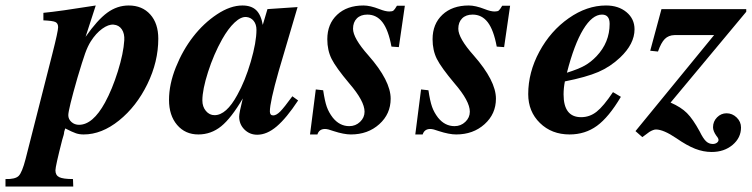

<svg xmlns="http://www.w3.org/2000/svg" viewBox="-103 -477 2741 700"><path d="M55.2 -402.8V-430.2Q111.8 -435.5 246.1 -457L209 -342.8Q252 -404.3 288.1 -430.7Q324.2 -457 366.2 -457Q415.5 -457 444.8 -424.3Q474.1 -391.6 474.1 -335.9Q474.1 -252 434.3 -170.4Q394.5 -88.9 331.1 -37.8Q267.6 13.2 202.1 13.2Q186.5 13.2 174.1 9Q161.6 4.9 134.8 -8.8L130.9 3.9Q130.9 11.7 124 32.2Q99.1 129.4 99.1 144Q99.1 162.1 113 168.9Q127 175.8 163.1 175.8L164.1 203.1H-83V175.8Q-47.4 176.8 -34.9 164.3Q-22.5 151.9 -9.8 103L87.9 -280.8Q108.9 -363.3 108.9 -377.9Q108.9 -392.1 98.9 -396.7Q88.9 -401.4 55.2 -402.8ZM311 -387.2Q292.5 -388.7 269.5 -372.1Q246.6 -355.5 228 -326.2Q216.8 -308.6 207.3 -282Q197.8 -255.4 179.2 -192.9Q146 -77.1 146 -57.1Q146 -42.5 157.5 -32.2Q168.9 -22 185.1 -22Q235.4 -22 279.8 -103Q306.2 -151.4 326.7 -217Q347.2 -282.7 350.1 -330.1Q351.6 -354.5 341.1 -370.1Q330.6 -385.7 311 -387.2Z M962.9 -126 983.9 -110.8Q941.4 -46.4 905.8 -16.1Q870.1 14.2 835 14.2Q807.1 14.2 788.1 -4.9Q769 -23.9 769 -51.8Q769 -65.4 782.2 -118.2Q740.2 -46.4 703.4 -16.6Q666.5 13.2 620.1 13.2Q572.3 13.2 542.7 -21.5Q513.2 -56.2 513.2 -112.8Q513.2 -169.4 538.1 -231.7Q563 -293.9 601.3 -343.3Q639.6 -392.6 688.2 -424.8Q736.8 -457 780.8 -457Q813 -457 830.8 -440.2Q848.6 -423.3 855 -386.2L872.1 -443.8L981.9 -451.2L913.1 -217.8Q880.9 -104.5 880.9 -70.8Q880.9 -56.2 893.1 -56.2Q904.3 -56.2 918.5 -70.3Q932.6 -84.5 962.9 -126ZM794.9 -415Q775.4 -416.5 752.2 -394.8Q729 -373 707 -334Q676.3 -279.3 655.5 -214.6Q634.8 -149.9 634.8 -110.8Q634.8 -87.9 647.7 -72.5Q660.6 -57.1 679.2 -57.1Q722.2 -57.1 762.2 -130.9Q790.5 -181.2 811.3 -252.2Q832 -323.2 832 -368.2Q832 -388.2 821.8 -400.9Q811.5 -413.6 794.9 -415Z M1373 -456.1 1351.1 -305.2 1324.2 -307.1Q1313 -367.7 1291.5 -395.8Q1270 -423.8 1236.3 -423.8Q1211.9 -423.8 1198 -409.9Q1184.1 -396 1184.1 -372.1Q1184.1 -337.9 1240.2 -274.9Q1321.3 -182.6 1321.3 -117.2Q1321.3 -61.5 1279.8 -24.2Q1238.3 13.2 1176.3 13.2Q1150.9 13.2 1113.3 1Q1092.3 -6.8 1082 -6.8Q1060.5 -6.8 1054.2 13.2H1027.3L1048.3 -150.9L1075.2 -147.9Q1081.1 -108.4 1088.4 -87.6Q1095.7 -66.9 1110.4 -47.9Q1135.3 -17.1 1170.4 -17.1Q1193.4 -17.1 1209.7 -32.7Q1226.1 -48.3 1226.1 -69.8Q1226.1 -108.4 1170.4 -172.9Q1121.6 -231 1106 -262.2Q1090.3 -293.5 1090.3 -334Q1090.3 -389.6 1126.2 -423.3Q1162.1 -457 1222.2 -457Q1246.6 -457 1280.3 -443.8Q1302.2 -435.1 1316.4 -435.1Q1327.1 -435.1 1331.5 -438.5Q1335.9 -441.9 1344.2 -456.1Z M1756.8 -456.1 1734.9 -305.2 1708 -307.1Q1696.8 -367.7 1675.3 -395.8Q1653.8 -423.8 1620.1 -423.8Q1595.7 -423.8 1581.8 -409.9Q1567.9 -396 1567.9 -372.1Q1567.9 -337.9 1624 -274.9Q1705.1 -182.6 1705.1 -117.2Q1705.1 -61.5 1663.6 -24.2Q1622.1 13.2 1560.1 13.2Q1534.7 13.2 1497.1 1Q1476.1 -6.8 1465.8 -6.8Q1444.3 -6.8 1438 13.2H1411.1L1432.1 -150.9L1459 -147.9Q1464.8 -108.4 1472.2 -87.6Q1479.5 -66.9 1494.1 -47.9Q1519 -17.1 1554.2 -17.1Q1577.1 -17.1 1593.5 -32.7Q1609.9 -48.3 1609.9 -69.8Q1609.9 -108.4 1554.2 -172.9Q1505.4 -231 1489.7 -262.2Q1474.1 -293.5 1474.1 -334Q1474.1 -389.6 1510 -423.3Q1545.9 -457 1606 -457Q1630.4 -457 1664.1 -443.8Q1686 -435.1 1700.2 -435.1Q1710.9 -435.1 1715.3 -438.5Q1719.7 -441.9 1728 -456.1Z M2131.8 -141.1 2160.6 -124Q2116.7 -49.8 2073.5 -18.3Q2030.3 13.2 1973.6 13.2Q1908.2 13.2 1865.5 -28.6Q1822.8 -70.3 1822.8 -133.8Q1822.8 -213.4 1863.5 -288.8Q1904.3 -364.3 1970.5 -410.6Q2036.6 -457 2106.4 -457Q2151.9 -457 2181.2 -432.6Q2210.4 -408.2 2210.4 -370.1Q2210.4 -316.9 2157.7 -267.1Q2122.1 -233.4 2078.4 -214.6Q2034.7 -195.8 1956.5 -180.2Q1951.7 -156.2 1951.7 -132.8Q1951.7 -49.8 2015.6 -49.8Q2046.9 -49.8 2072 -69.6Q2097.2 -89.4 2131.8 -141.1ZM1963.9 -211.9Q2005.9 -225.1 2028.6 -237.8Q2051.3 -250.5 2071.8 -272Q2119.6 -322.3 2119.6 -390.1Q2119.6 -423.8 2091.8 -423.8Q2056.2 -423.8 2023.2 -369.4Q1990.2 -314.9 1963.9 -211.9Z M2267.6 -292 2308.6 -443.8H2617.7V-434.1L2341.8 -103Q2379.9 -86.4 2401.6 -64.7Q2423.3 -43 2447.8 2Q2460.4 27.8 2470.9 37.8Q2481.4 47.9 2495.6 47.9Q2504.4 47.9 2510.5 43.5Q2516.6 39.1 2516.6 33.2Q2516.6 27.3 2508.8 18.1Q2496.6 1 2496.6 -13.2Q2496.6 -34.2 2511.2 -49.1Q2525.9 -64 2545.9 -64Q2566.9 -64 2582.8 -48.6Q2598.6 -33.2 2598.6 -12.2Q2598.6 25.4 2567.9 51.3Q2537.1 77.1 2491.7 77.1Q2461.4 77.1 2431.4 65.4Q2401.4 53.7 2362.8 26.9Q2315.9 -4.9 2288.6 -4.9Q2279.3 -4.9 2264.6 3.9Q2259.3 7.3 2249.5 15.1Q2248.5 15.6 2238.8 22.9L2213.9 1L2500.5 -349.1H2356.4Q2334.5 -348.6 2320.8 -335Q2307.1 -321.3 2295.9 -289.1Z"/></svg>

Font: Accordance
Style: Bold-Italic
Weight: 700
Italic angle: -11°
Version: Version 1.2 (build January 31, 2020) Miklal Software Solutio